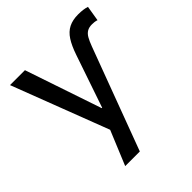

<svg xmlns="http://www.w3.org/2000/svg" viewBox="-189 -631 937 937"><g transform="rotate(-45 279.5 -163.0)"><path d="M353 -373Q369 -420 388 -449.5Q407 -479 434 -492.5Q461 -506 499 -506Q517 -506 532 -504Q547 -502 559 -498L546 -419Q538 -422 529.5 -423Q521 -424 512 -424Q492 -424 478.5 -416Q465 -408 455.5 -391.5Q446 -375 436 -348L239 180H138L227 -35L226 41L20 -497H123L257 -101H260Z"/></g></svg>

Font: Nunito Sans 7pt SemiCondensed Medium
Style: Regular
Weight: 500
Width: 4
Designer: Vernon Adams
Foundry: Vernon Adams
Version: Version 3.101;gftools[0.9.27]